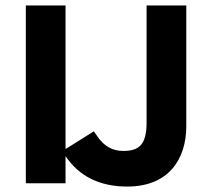

<svg xmlns="http://www.w3.org/2000/svg" viewBox="-20 -674 779 706"><path d="M221 0V-100C270 -27 345 12 448 12C602 12 665 -91 665 -210V-654H519V-224C519 -140 490 -119 433 -119C395 -119 362 -135 335 -177L325 -191L221 -126V-654H75V0Z"/></svg>

Font: Falling Sky
Style: Bd+
Weight: 400
Designer: Paul D. Hunt
Foundry: Adobe Systems Incorporated
Version: Version 1.02